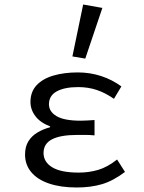

<svg xmlns="http://www.w3.org/2000/svg" viewBox="-20 -819 640 851"><path d="M320 12Q249 12 197.5 -5.5Q146 -23 118.5 -56Q91 -89 91 -134Q91 -169 106 -193Q121 -217 146.5 -232Q172 -247 202 -255V-259Q159 -275 137 -304Q115 -333 115 -367Q115 -412 142 -441Q169 -470 216.5 -484Q264 -498 325 -498Q379 -498 428 -482Q477 -466 518 -436L485 -381Q448 -407 409.5 -420Q371 -433 327 -433Q266 -433 231.5 -414Q197 -395 197 -357Q197 -324 231 -304Q265 -284 338 -284Q352 -284 366.5 -285Q381 -286 399 -287V-219Q378 -221 359.5 -221Q341 -221 323 -221Q248 -221 210.5 -201.5Q173 -182 173 -141Q173 -101 211.5 -77.5Q250 -54 329 -54Q374 -54 415 -66Q456 -78 499 -112L534 -57Q481 -17 431.5 -2.5Q382 12 320 12ZM358 -559.3 300.9 -568.9 348.6 -799 433.7 -783.9Z"/></svg>

Font: Source Code Pro ExtraLight
Style: Regular
Weight: 200
Monospace: yes
Designer: Paul D. Hunt, Teo Tuominen
Foundry: Adobe
Version: Version 1.026;hotconv 1.1.0;makeotfexe 2.6.0